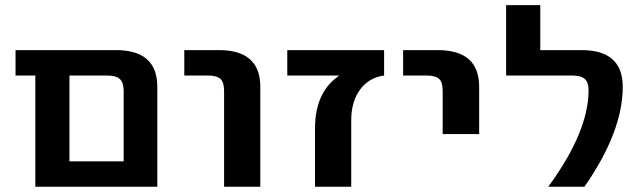

<svg xmlns="http://www.w3.org/2000/svg" viewBox="-20 -710 2426 730"><path d="M450.2 -363.3Q450.2 -396.5 435.5 -409.7Q420.9 -422.9 385.7 -422.9H244.1V-96.7H450.2ZM244.1 0H114.3V-422.9H39.1V-519.5H420.9Q578.1 -519.5 578.1 -379.9V0Z M680.7 -422.9V-519.5H812.5Q969.7 -519.5 969.7 -379.9V0H832V-363.3Q832 -397.5 817.9 -410.2Q803.7 -422.9 768.6 -422.9Z M1267.6 -420.9V-422.9H1072.3V-519.5H1440.4V-422.9Q1382.8 -415 1349.1 -369.6Q1315.4 -324.2 1315.4 -252V0H1177.7V-224.6Q1178.7 -359.4 1267.6 -420.9Z M1512.7 -422.9V-519.5H1644.5Q1801.8 -519.5 1801.8 -379.9V-200.2H1663.1V-363.3Q1663.1 -397.5 1649.4 -410.2Q1635.7 -422.9 1600.6 -422.9Z M2064.5 0Q2217.8 -209 2217.8 -367.2Q2217.8 -397.5 2203.1 -410.2Q2188.5 -422.9 2154.3 -422.9H1904.3V-690.4H2034.2V-519.5H2191.4Q2347.7 -519.5 2347.7 -379.9Q2347.7 -209 2202.1 0Z"/></svg>

Font: Mgen+ 1c bold
Style: Bold
Weight: 700
Designer: [Source Han Sans]
Ryoko NISHIZUKA  (kana & ideographs); Paul D. Hunt (Latin, Greek & Cyrillic); Wenlong ZHANG  (bopomofo
Version: Version 1.059.20150602